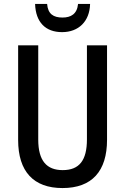

<svg xmlns="http://www.w3.org/2000/svg" viewBox="-20 -944 635 974"><path d="M437 -924H376C371 -873 340 -855 297 -855C251 -855 223 -873 219 -924H158C161 -831 211 -781 295 -781C379 -781 435 -836 437 -924ZM523 -235V-714H421V-237C421 -130 382 -81 298 -81C217 -81 174 -128 174 -236V-714H72V-234C72 -74 150 10 297 10C447 10 523 -76 523 -235Z"/></svg>

Font: Noto Sans Arabic Cond Med
Style: Regular
Weight: 500
Width: 3
Designer: Monotype Design Team, Nadine Chahine, Nizar Qandah and Khaled Hosny
Foundry: Monotype Imaging Inc.
Version: Version 2.012